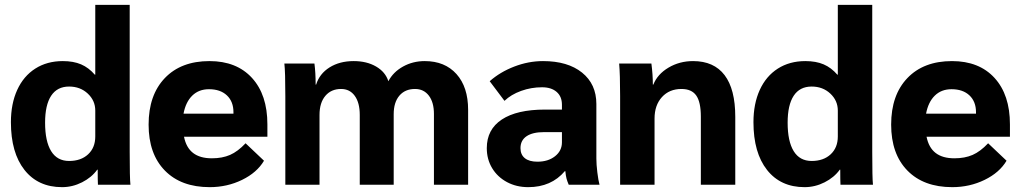

<svg xmlns="http://www.w3.org/2000/svg" viewBox="-20 -762 4216 792"><path d="M25 -258Q25 -334 51 -391Q77 -448 125.5 -479Q174 -510 239 -510Q283 -510 314.5 -496.5Q346 -483 371 -454H373V-742H515V-135Q515 -27 518 0H384Q383 -15 383 -62H381Q358 -30 318.5 -10Q279 10 236 10Q137 10 81 -61Q25 -132 25 -258ZM373 -199V-306Q373 -347 342 -376Q311 -405 265 -405Q216 -405 191 -367Q166 -329 166 -256Q166 -179 191 -138.5Q216 -98 265 -98Q314 -98 343.5 -125.5Q373 -153 373 -199Z M1083 -198H739Q748 -153 776.5 -131Q805 -109 854 -109Q897 -109 929 -123Q961 -137 993 -171L1069 -99Q1040 -50 978.5 -20Q917 10 845 10Q727 10 660 -58.5Q593 -127 593 -248Q593 -370 660 -440Q727 -510 844 -510Q956 -510 1019.5 -440.5Q1083 -371 1083 -249ZM943 -299Q943 -343 916 -368.5Q889 -394 842 -394Q800 -394 773 -367.5Q746 -341 737 -293H943Z M1157 -365Q1157 -466 1153 -500H1277Q1282 -463 1282 -413H1284Q1298 -458 1339.5 -484Q1381 -510 1439 -510Q1493 -510 1531.5 -487.5Q1570 -465 1582 -427Q1602 -465 1642.5 -487.5Q1683 -510 1732 -510Q1815 -510 1863 -456.5Q1911 -403 1911 -309V0H1770V-292Q1770 -340 1749 -367.5Q1728 -395 1692 -395Q1651 -395 1627.5 -367.5Q1604 -340 1604 -291V0H1464V-288Q1464 -338 1443.5 -366.5Q1423 -395 1387 -395Q1346 -395 1322 -366.5Q1298 -338 1298 -288V0H1157Z M1988 -151Q1988 -228 2050 -269Q2112 -310 2228 -310H2298V-330Q2298 -364 2276 -383Q2254 -402 2216 -402Q2171 -402 2129.5 -387Q2088 -372 2061 -346L2000 -427Q2043 -465 2101.5 -487.5Q2160 -510 2220 -510Q2322 -510 2381 -462.5Q2440 -415 2440 -333V-108Q2440 -84 2444 -51Q2448 -18 2453 0H2326Q2320 -14 2317 -25Q2314 -36 2312 -56H2310Q2254 10 2159 10Q2110 10 2071 -11Q2032 -32 2010 -68.5Q1988 -105 1988 -151ZM2298 -175V-217H2224Q2177 -217 2152 -200Q2127 -183 2127 -151Q2127 -124 2145 -109.5Q2163 -95 2197 -95Q2241 -95 2269.5 -117.5Q2298 -140 2298 -175Z M2538 -366Q2538 -455 2534 -500H2667Q2673 -454 2673 -413H2675Q2692 -456 2737.5 -483Q2783 -510 2839 -510Q2925 -510 2969 -452Q3013 -394 3013 -280V0H2871V-281Q2871 -341 2852 -368Q2833 -395 2791 -395Q2741 -395 2710.5 -361.5Q2680 -328 2680 -273V0H2538Z M3088 -258Q3088 -334 3114 -391Q3140 -448 3188.5 -479Q3237 -510 3302 -510Q3346 -510 3377.5 -496.5Q3409 -483 3434 -454H3436V-742H3578V-135Q3578 -27 3581 0H3447Q3446 -15 3446 -62H3444Q3421 -30 3381.5 -10Q3342 10 3299 10Q3200 10 3144 -61Q3088 -132 3088 -258ZM3436 -199V-306Q3436 -347 3405 -376Q3374 -405 3328 -405Q3279 -405 3254 -367Q3229 -329 3229 -256Q3229 -179 3254 -138.5Q3279 -98 3328 -98Q3377 -98 3406.5 -125.5Q3436 -153 3436 -199Z M4146 -198H3802Q3811 -153 3839.5 -131Q3868 -109 3917 -109Q3960 -109 3992 -123Q4024 -137 4056 -171L4132 -99Q4103 -50 4041.5 -20Q3980 10 3908 10Q3790 10 3723 -58.5Q3656 -127 3656 -248Q3656 -370 3723 -440Q3790 -510 3907 -510Q4019 -510 4082.5 -440.5Q4146 -371 4146 -249ZM4006 -299Q4006 -343 3979 -368.5Q3952 -394 3905 -394Q3863 -394 3836 -367.5Q3809 -341 3800 -293H4006Z"/></svg>

Font: Sarabun ExtraBold
Style: Regular
Weight: 800
Version: Version 1.000; ttfautohint (v1.6)